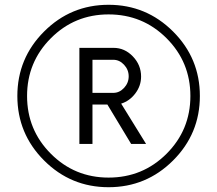

<svg xmlns="http://www.w3.org/2000/svg" viewBox="-20 -780 916 810"><path d="M166 -647Q278.8 -759.8 438 -759.8Q597.2 -759.8 710.2 -647Q823.2 -534.2 823.2 -375Q823.2 -215.8 710.2 -103Q597.2 9.8 438 9.8Q278.8 9.8 166 -103Q53.2 -215.8 53.2 -375Q53.2 -534.2 166 -647ZM438 -30.8Q582 -30.8 682.6 -131.3Q783.2 -231.9 783.2 -375Q783.2 -518.1 682.6 -618.7Q582 -719.2 438 -719.2Q294.9 -719.2 194.6 -618.7Q94.2 -518.1 94.2 -375Q94.2 -231.9 194.6 -131.3Q294.9 -30.8 438 -30.8ZM596.2 -172.9H533.2L433.1 -338.9H370.1V-172.9H314.9V-578.1H459Q505.9 -578.1 540.5 -542Q575.2 -505.9 575.2 -457Q575.2 -418 551 -386Q526.9 -354 491.2 -342.8ZM458 -388.2Q483.9 -388.2 503.4 -409.2Q522.9 -430.2 522.9 -458Q522.9 -485.8 503.4 -506.8Q483.9 -527.8 458 -527.8H370.1V-388.2Z"/></svg>

Font: Oakes Grotesk
Style: Light Italic
Weight: 300
Designer: Samuel Oakes
Foundry: Samuel Oakes
Version: Version 1.0 | wf-rip DC20170320